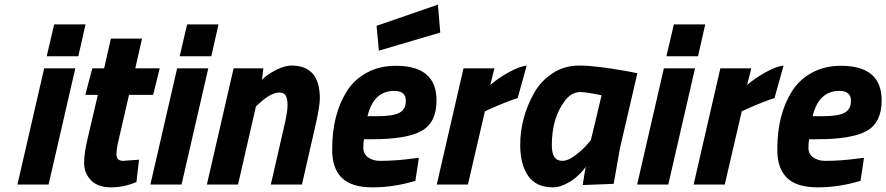

<svg xmlns="http://www.w3.org/2000/svg" viewBox="-20 -794 3813 826"><path d="M55 0 170 -500H304L189 0ZM181 -552 213 -689H348L317 -552Z M481 -130Q481 -102 510 -102L578 -107L567 -11Q514 12 457.5 12Q401 12 371.5 -18.5Q342 -49 342 -92.5Q342 -136 357 -198L401 -386H347L377 -500H428L457 -628H591L562 -500H667L639 -386H535L489 -186Q481 -152 481 -130Z M627 0 742 -500H876L761 0ZM753 -552 785 -689H920L889 -552Z M1234 -512Q1356 -512 1356 -371Q1356 -335 1335 -245L1279 0H1145L1199 -235Q1217 -310 1217 -339.5Q1217 -369 1209.5 -382.5Q1202 -396 1182 -396Q1147 -396 1097 -351L1081 -336L1004 0H870L985 -500H1113L1107 -451Q1130 -474 1167.5 -493Q1205 -512 1234 -512Z M1615 -102Q1684 -102 1756 -112L1782 -115L1767 -16Q1674 12 1583 12Q1492 12 1450.5 -29Q1409 -70 1409 -149Q1409 -228 1425 -290Q1441 -352 1472.5 -402Q1504 -452 1558.5 -481.5Q1613 -511 1683 -511Q1858 -511 1858 -362Q1858 -267 1794 -231Q1730 -195 1581 -195H1546Q1543 -183 1543 -157.5Q1543 -132 1563.5 -117Q1584 -102 1615 -102ZM1602 -294Q1671 -294 1698.5 -309Q1726 -324 1726 -360Q1726 -403 1676 -403Q1587 -403 1561 -294ZM1610 -576 1600 -683 1864 -774 1874 -654Z M1859 0 1974 -500H2107L2089 -428Q2119 -455 2166 -481.5Q2213 -508 2246 -512L2207 -372Q2159 -357 2090 -326L2066 -315L1993 0Z M2359 12Q2286 12 2252 -37.5Q2218 -87 2218 -170Q2218 -285 2276 -391Q2305 -444 2356 -478Q2407 -512 2472 -512Q2541 -512 2676 -488L2722 -479L2647 -156L2620 -3L2487 2Q2496 -59 2500 -76Q2459 -21 2404 2Q2381 12 2359 12ZM2476 -398Q2438 -398 2409 -359Q2354 -285 2354 -170Q2354 -135 2365 -118.5Q2376 -102 2399.5 -102Q2423 -102 2452.5 -124Q2482 -146 2502 -168L2522 -191L2568 -384Q2502 -398 2476 -398Z M2721 0 2836 -500H2970L2855 0ZM2847 -552 2879 -689H3014L2983 -552Z M2964 0 3079 -500H3212L3194 -428Q3224 -455 3271 -481.5Q3318 -508 3351 -512L3312 -372Q3264 -357 3195 -326L3171 -315L3098 0Z M3530 -102Q3599 -102 3671 -112L3697 -115L3682 -16Q3589 12 3498 12Q3407 12 3365.5 -29Q3324 -70 3324 -149Q3324 -228 3340 -290Q3356 -352 3387.5 -402Q3419 -452 3473.5 -481.5Q3528 -511 3598 -511Q3773 -511 3773 -362Q3773 -267 3709 -231Q3645 -195 3496 -195H3461Q3458 -183 3458 -157.5Q3458 -132 3478.5 -117Q3499 -102 3530 -102ZM3517 -294Q3586 -294 3613.5 -309Q3641 -324 3641 -360Q3641 -403 3591 -403Q3502 -403 3476 -294Z"/></svg>

Font: Titillium Web
Style: Bold Italic
Weight: 700
Italic angle: -13°
Version: Version 1.001;PS 57.000;hotconv 1.0.70;makeotf.lib2.5.55311